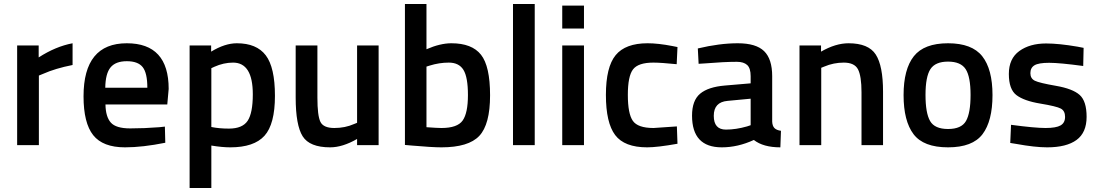

<svg xmlns="http://www.w3.org/2000/svg" viewBox="-20 -728 5509 963"><path d="M66 0V-500H174V-440Q259 -495 344 -511V-402Q258 -385 197 -358L175 -349V0Z M779 -90 807 -93 809 -12Q695 11 607 11Q496 11 447.5 -50Q399 -111 399 -245Q399 -511 616 -511Q826 -511 826 -282L819 -204H509Q510 -142 536 -113Q562 -84 633 -84Q704 -84 779 -90ZM719 -288Q719 -362 695.5 -391.5Q672 -421 616 -421Q560 -421 534.5 -390Q509 -359 508 -288Z M931 215V-500H1039V-469Q1108 -511 1168 -511Q1267 -511 1313 -450.5Q1359 -390 1359 -247.5Q1359 -105 1306.5 -47Q1254 11 1135 11Q1094 11 1040 2V215ZM1149 -414Q1102 -414 1055 -393L1040 -386V-91Q1080 -83 1128 -83Q1196 -83 1222 -122Q1248 -161 1248 -255Q1248 -414 1149 -414Z M1771 -500H1879V0H1771V-31Q1698 11 1636 11Q1533 11 1498 -44.5Q1463 -100 1463 -239V-500H1572V-238Q1572 -148 1587 -117Q1602 -86 1657 -86Q1711 -86 1756 -106L1771 -112Z M2244 -511Q2347 -511 2392.5 -453.5Q2438 -396 2438 -250Q2438 -104 2384 -46.5Q2330 11 2194 11Q2147 11 2045 2L2011 -1V-708H2119V-481Q2188 -511 2244 -511ZM2194 -86Q2274 -86 2300.5 -123.5Q2327 -161 2327 -251Q2327 -341 2304.5 -377.5Q2282 -414 2231 -414Q2183 -414 2135 -399L2119 -394V-90Q2174 -86 2194 -86Z M2553 0V-708H2662V0Z M2800 0V-500H2909V0ZM2800 -585V-700H2909V-585Z M3228 -511Q3281 -511 3353 -497L3378 -492L3374 -406Q3295 -414 3257 -414Q3181 -414 3155 -380Q3129 -346 3129 -252Q3129 -158 3154 -122Q3179 -86 3258 -86L3375 -94L3378 -7Q3277 11 3226 11Q3112 11 3065.5 -50.5Q3019 -112 3019 -252Q3019 -392 3068 -451.5Q3117 -511 3228 -511Z M3853 -346V-118Q3854 -96 3864.5 -85.5Q3875 -75 3897 -72L3894 11Q3808 11 3761 -26Q3681 11 3600 11Q3451 11 3451 -148Q3451 -224 3491.5 -258Q3532 -292 3616 -299L3745 -310V-346Q3745 -386 3727.5 -402Q3710 -418 3676 -418Q3612 -418 3516 -410L3484 -408L3480 -485Q3589 -511 3680.5 -511Q3772 -511 3812.5 -471.5Q3853 -432 3853 -346ZM3629 -222Q3560 -216 3560 -147Q3560 -78 3621 -78Q3671 -78 3727 -94L3745 -100V-233Z M4099 0H3990V-500H4098V-469Q4171 -511 4236 -511Q4336 -511 4372.5 -454.5Q4409 -398 4409 -268V0H4301V-265Q4301 -346 4283.5 -380Q4266 -414 4212 -414Q4161 -414 4114 -394L4099 -388Z M4563.5 -446Q4615 -511 4735 -511Q4855 -511 4906.5 -446Q4958 -381 4958 -251Q4958 -121 4908 -55Q4858 11 4735 11Q4612 11 4562 -55Q4512 -121 4512 -251Q4512 -381 4563.5 -446ZM4645 -121Q4668 -81 4735 -81Q4802 -81 4825 -121Q4848 -161 4848 -252Q4848 -343 4823.5 -381Q4799 -419 4735 -419Q4671 -419 4646.5 -381Q4622 -343 4622 -252Q4622 -161 4645 -121Z M5413 -397Q5295 -413 5242 -413Q5189 -413 5168.5 -400.5Q5148 -388 5148 -361Q5148 -334 5170.5 -323Q5193 -312 5276.5 -297.5Q5360 -283 5395 -252Q5430 -221 5430 -142Q5430 -63 5379.5 -26Q5329 11 5232 11Q5171 11 5078 -6L5047 -11L5051 -102Q5171 -86 5224 -86Q5277 -86 5299.5 -99Q5322 -112 5322 -142Q5322 -172 5300.5 -183.5Q5279 -195 5197.5 -208.5Q5116 -222 5078 -251Q5040 -280 5040 -357Q5040 -434 5092.5 -472Q5145 -510 5227 -510Q5291 -510 5384 -494L5415 -488Z"/></svg>

Font: TitilliumWebSemiBold
Style: Bold
Weight: 600
Version: Version 1.001;PS 57.000;hotconv 1.0.70;makeotf.lib2.5.55311